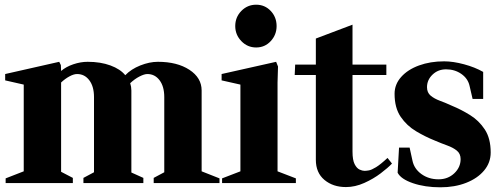

<svg xmlns="http://www.w3.org/2000/svg" viewBox="-20 -779 2139 817"><path d="M4 0V-20L81 -50V-419L2 -437V-464L232 -516L239 -502L240 -477Q261 -495 292 -505.5Q323 -516 353 -516Q408 -516 450 -500.5Q492 -485 513 -459Q538 -485 577 -500.5Q616 -516 652 -516Q734 -516 786 -482Q838 -448 838 -394V-50L914 -20V0H634V-22L679 -46V-366Q679 -411 659 -437.5Q639 -464 607 -464Q594 -464 573.5 -453.5Q553 -443 534 -425Q539 -410 539 -394V-45L590 -22V0H335V-22L380 -46V-366Q380 -411 360 -437.5Q340 -464 308 -464Q294 -464 275.5 -454Q257 -444 240 -428V-48L290 -22V0Z M925 0V-20L1003 -50V-419L923 -437V-464L1155 -516L1163 -496L1161 -428V-50L1239 -20V0ZM1070 -577Q1033 -577 1007 -604Q981 -631 981 -668Q981 -706 1007 -732.5Q1033 -759 1070 -759Q1107 -759 1132 -732.5Q1157 -706 1157 -668Q1157 -631 1132 -604Q1107 -577 1070 -577Z M1452 17Q1397 17 1360.5 -13.5Q1324 -44 1324 -99V-460H1234L1236 -504H1324V-615L1480 -674V-504H1624V-460H1480V-134Q1480 -98 1489 -80.5Q1498 -63 1510 -57.5Q1522 -52 1531 -52Q1539 -52 1550 -54Q1561 -56 1580 -67.5Q1599 -79 1629 -107L1648 -83Q1631 -65 1600 -41.5Q1569 -18 1530 -0.5Q1491 17 1452 17Z M1854 18Q1788 18 1737 0.5Q1686 -17 1672 -44L1678 -151H1723L1735 -96Q1742 -61 1773 -38.5Q1804 -16 1846 -16Q1886 -16 1913 -41.5Q1940 -67 1940 -102Q1940 -125 1924 -138Q1908 -151 1883 -160Q1858 -169 1830 -181Q1790 -197 1750.5 -220.5Q1711 -244 1685 -282Q1659 -320 1659 -380Q1659 -420 1687 -451.5Q1715 -483 1763 -500.5Q1811 -518 1870 -518Q1908 -518 1954.5 -505.5Q2001 -493 2036 -473V-358H1991L1978 -414Q1971 -445 1943 -464.5Q1915 -484 1878 -484Q1844 -484 1820.5 -461.5Q1797 -439 1797 -408Q1797 -385 1812.5 -372Q1828 -359 1852.5 -350Q1877 -341 1903 -329Q1942 -313 1980 -289.5Q2018 -266 2043 -228Q2068 -190 2068 -130Q2068 -87 2040 -53.5Q2012 -20 1963.5 -1Q1915 18 1854 18Z"/></svg>

Font: Wittgenstein Extrabold
Style: Regular
Weight: 800
Designer: Jörg Drees
Foundry: Jörg Drees
Version: Version 1.303; ttfautohint (v1.8.4.7-5d5b)